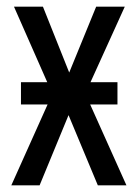

<svg xmlns="http://www.w3.org/2000/svg" viewBox="-20 -557 413 577"><path d="M43 -310H122L22 -537H109L188 -339L269 -537H355L252 -310H333V-243H251L360 0H274L186 -211L99 0H14L123 -243H43Z"/></svg>

Font: Noto Sans ExtraCondensed
Style: Regular
Weight: 400
Width: 2
Designer: Monotype Design Team
Foundry: Monotype Imaging Inc.
Version: Version 2.013; ttfautohint (v1.8.4.7-5d5b)